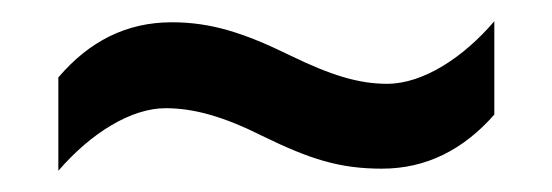

<svg xmlns="http://www.w3.org/2000/svg" viewBox="-20 -443 520 181"><path d="M227 -315C272 -293 300 -284 340 -284C382 -284 417 -302 446 -335V-423C417 -389 379 -364 345 -364C318 -364 292 -372 253 -391C210 -412 179 -422 142 -422C99 -422 64 -404 35 -370V-282C66 -318 104 -341 136 -341C163 -341 191 -333 227 -315Z"/></svg>

Font: Noto Sans Sinhala UI Condensed Medium
Style: Regular
Weight: 500
Width: 3
Designer: Jelle Bosma - Monotype Design Team
Foundry: Monotype Imaging Inc.
Version: Version 2.006